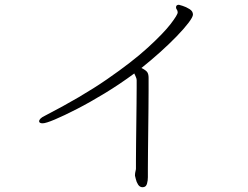

<svg xmlns="http://www.w3.org/2000/svg" viewBox="-20 -734 1040 805"><path d="M546 0V3Q547 5 549.5 17Q552 29 559 40Q566 51 578 51Q580 51 581.5 50.5Q583 50 584 50Q593 48 596.5 35.5Q600 23 600 9Q600 3 600 -26Q600 -55 600.5 -98Q601 -141 601.5 -188.5Q602 -236 602.5 -279.5Q603 -323 603 -353.5Q603 -384 603 -391V-408Q603 -422 598 -430.5Q593 -439 573 -449Q612 -480 650.5 -514.5Q689 -549 720.5 -581.5Q752 -614 770.5 -638.5Q789 -663 789 -673Q789 -687 774.5 -696Q760 -705 745.5 -709.5Q731 -714 730 -714Q718 -714 718 -703Q718 -698 721.5 -693.5Q725 -689 725 -682Q725 -672 695.5 -633.5Q666 -595 600.5 -535Q535 -475 428.5 -401.5Q322 -328 167 -248Q144 -237 144 -225Q144 -224 144.5 -223.5Q145 -223 145 -222Q148 -217 159 -217Q172 -217 210 -233Q248 -249 302.5 -277Q357 -305 419.5 -343Q482 -381 543 -426Q546 -419 549.5 -411.5Q553 -404 553 -398Q553 -394 553 -367Q553 -340 552.5 -299.5Q552 -259 551.5 -214Q551 -169 550.5 -128Q550 -87 550 -59.5Q550 -32 550 -27Q550 -23 548 -15.5Q546 -8 546 0Z"/></svg>

Font: Klee One
Style: Regular
Weight: 400
Designer: Fontworks Inc.
Foundry: Fontworks Inc.
Version: Version 1.100